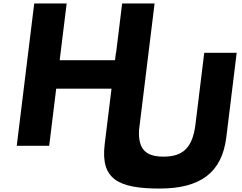

<svg xmlns="http://www.w3.org/2000/svg" viewBox="-20 -845 1403 1113"><path d="M305.8 -331H626.4L586.9 -9C561.8 195 667.3 248 905.3 248C1143.4 248 1267 154 1292 -50L1352 -539H1164L1113.2 -125C1096.3 13 1039.3 63 928 63C826.6 63 780.4 21.5 785.9 -90.3L876.1 -825H688.1L653 -539H652L646.7 -496H326L366.4 -825H178.4L77.1 0H265.1Z"/></svg>

Font: Hussar
Style: BdSuprExtOblOne
Weight: 700
Foundry: Cannot Into Space Fonts
Version: Version 2.00